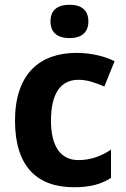

<svg xmlns="http://www.w3.org/2000/svg" viewBox="-20 -776 528 806"><path d="M272 -756C228 -756 192 -739 192 -686C192 -634 228 -616 272 -616C315 -616 351 -634 351 -686C351 -739 315 -756 272 -756ZM290 10C358 10 403 -2 446 -29V-148C405 -120 360 -104 309 -104C237 -104 194 -158 194 -270C194 -384 235 -441 309 -441C347 -441 379 -429 418 -413L461 -519C424 -538 366 -554 301 -554C150 -554 43 -469 43 -269C43 -76 137 10 290 10Z"/></svg>

Font: Noto Sans Display
Style: Bold
Weight: 700
Designer: Monotype Design Team
Foundry: Monotype Imaging Inc.
Version: Version 1.900